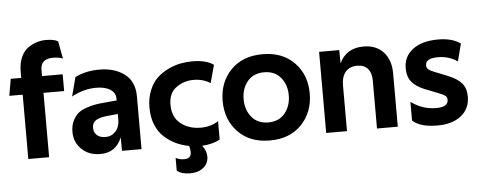

<svg xmlns="http://www.w3.org/2000/svg" viewBox="-55 -867 2963 1186"><g transform="rotate(-5 1426.0 -274.0)"><path d="M91 -542Q91 -593 107.5 -630.5Q124 -668 151.5 -687Q179 -706 206.5 -714.5Q234 -723 263 -723Q314 -723 338 -708L358 -600Q331 -610 297 -610Q220 -610 220 -541V-503H348V-399H220V0H91V-399H8L26 -503H91Z M506 -157Q506 -129 524.5 -111.5Q543 -94 580 -94Q616 -94 641 -121.5Q666 -149 666 -194V-229L595 -222Q549 -217 527.5 -202Q506 -187 506 -157ZM793 -327V0H672L671 -84Q635 8 538 8Q466 8 421.5 -35.5Q377 -79 377 -142Q377 -182 391.5 -211.5Q406 -241 426 -257.5Q446 -274 479 -285Q512 -296 537.5 -300Q563 -304 600 -307L666 -313V-324Q666 -361 633.5 -381.5Q601 -402 547 -402Q468 -402 394 -361L425 -479Q490 -512 576 -512Q671 -512 732 -465.5Q793 -419 793 -327Z M1254 -369Q1208 -398 1151 -398Q1089 -398 1042 -363.5Q995 -329 995 -258Q995 -180 1045.5 -140Q1096 -100 1170 -100Q1232 -100 1279 -131V-17Q1236 8 1168 12Q1194 45 1194 82Q1194 122 1163 148.5Q1132 175 1079 175Q1025 175 998 151V72Q1020 85 1050 85Q1094 85 1094 45Q1094 24 1087 6Q1044 -2 1006 -20Q968 -38 935 -68Q902 -98 883 -145Q864 -192 864 -251Q864 -310 883.5 -357.5Q903 -405 933 -433Q963 -461 1002.5 -480Q1042 -499 1079 -506Q1116 -513 1153 -513Q1237 -513 1284 -480Z M1691 -362.5Q1654 -407 1588 -407Q1522 -407 1485 -362.5Q1448 -318 1448 -252Q1448 -186 1485 -141Q1522 -96 1588 -96Q1654 -96 1691 -141Q1728 -186 1728 -252Q1728 -318 1691 -362.5ZM1391 -443.5Q1464 -519 1588 -519Q1712 -519 1785 -443.5Q1858 -368 1858 -252Q1858 -136 1785 -60Q1712 16 1588 16Q1464 16 1391 -60Q1318 -136 1318 -252Q1318 -368 1391 -443.5Z M2253 -298Q2253 -344 2231 -370.5Q2209 -397 2165 -397Q2118 -397 2092.5 -367.5Q2067 -338 2067 -283V0H1938V-503H2063L2064 -421Q2107 -512 2214 -512Q2292 -512 2337 -463Q2382 -414 2382 -331V0H2253Z M2815 -478 2787 -369Q2735 -406 2666 -406Q2589 -406 2589 -363Q2589 -348 2598.5 -338.5Q2608 -329 2636 -318L2716 -286Q2774 -263 2801.5 -231.5Q2829 -200 2829 -148Q2829 -73 2774.5 -29.5Q2720 14 2628 14Q2520 14 2473 -30V-146Q2544 -94 2629 -94Q2703 -94 2703 -139Q2703 -155 2692.5 -163.5Q2682 -172 2652 -184L2570 -216Q2517 -237 2489.5 -269Q2462 -301 2462 -356Q2462 -428 2519 -471.5Q2576 -515 2676 -515Q2764 -515 2815 -478Z"/></g></svg>

Font: Techna Sans
Style: Regular
Weight: 400
Designer: Carl Enlund
Version: Version 1.003